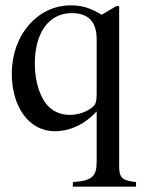

<svg xmlns="http://www.w3.org/2000/svg" viewBox="-20 -480 540 717"><path d="M488 217V200C435 194 425 183 425 141V-457H414L360 -425C314 -452 284 -460 244 -460C120 -460 24 -349 24 -205C24 -79 90 10 184 10C242 10 297 -16 341 -64V124C341 180 323 195 252 200V217ZM341 -127C341 -104 337 -90 329 -83C307 -63 273 -51 241 -51C212 -51 186 -60 166 -78C132 -107 110 -172 110 -241C110 -359 163 -431 248 -431C310 -431 341 -399 341 -333Z"/></svg>

Font: STIX Math
Style: Regular
Weight: 400
Designer: MicroPress Inc., with final additions and corrections provided by Coen Hoffman, Elsevier (retired)
Version: Version 1.1.0